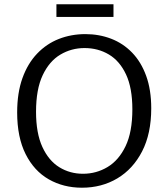

<svg xmlns="http://www.w3.org/2000/svg" viewBox="-20 -866 785 895"><path d="M362 9Q276 9 207.5 -30Q139 -69 99.5 -147.5Q60 -226 60 -342Q60 -433 84.5 -501.5Q109 -570 153 -616Q197 -662 254.5 -684.5Q312 -707 378 -707Q442 -707 498 -685.5Q554 -664 596 -620.5Q638 -577 661.5 -512Q685 -447 685 -361Q685 -243 642.5 -160.5Q600 -78 527 -34.5Q454 9 362 9ZM367 -56Q429 -56 481.5 -87.5Q534 -119 565.5 -185Q597 -251 597 -356Q597 -456 567.5 -519Q538 -582 487.5 -612Q437 -642 374 -642Q313 -642 261.5 -611.5Q210 -581 179 -515.5Q148 -450 148 -345Q148 -245 177.5 -181Q207 -117 256.5 -86.5Q306 -56 367 -56ZM509 -846V-787H243V-846Z"/></svg>

Font: Pack4
Style: Regular
Weight: 400
Version: Version 2.002